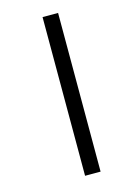

<svg xmlns="http://www.w3.org/2000/svg" viewBox="-101 -687 510 741"><g transform="rotate(-15 153.5 -317.0)"><path d="M145 0H207V-634H145Z"/></g></svg>

Font: Hind Light
Style: Regular
Weight: 300
Designer: Manushi Parikh, Satya Rajpurohit
Foundry: Indian Type Foundry
Version: Version 1.201;PS 1.0;hotconv 1.0.78;makeotf.lib2.5.61930; tt